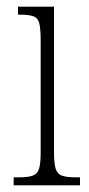

<svg xmlns="http://www.w3.org/2000/svg" viewBox="-20 -556 268 576"><path d="M21 0V-24H36Q64 -24 78 -29Q92 -34 97 -49.5Q102 -65 102 -99V-434Q102 -469 98 -485.5Q94 -502 80.5 -507Q67 -512 41 -512H34V-536H142V-100Q142 -66 147 -50Q152 -34 166 -29Q180 -24 207 -24H220V0Z"/></svg>

Font: Noto Serif Tamil ExtraCondensed ExtraLight
Style: Italic
Weight: 200
Width: 2
Italic angle: -12°
Designer: Indian Type Foundry, Tom Grace, and the Monotype Design Team
Foundry: Monotype Imaging Inc.
Version: Version 2.003; ttfautohint (v1.8.4.7-5d5b)